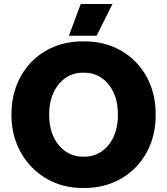

<svg xmlns="http://www.w3.org/2000/svg" viewBox="-20 -921 832 956"><path d="M540 -901H382L323 -743H461ZM37 -346C37 -144 186 15 390 15H402C608 15 755 -140 755 -344V-356C755 -561 608 -715 402 -715H390C183 -715 37 -560 37 -354ZM225 -346V-354C225 -478 299 -559 390 -559H401C494 -559 567 -478 567 -354V-346C567 -222 494 -141 402 -141H391C299 -141 225 -222 225 -346Z"/></svg>

Font: Fixel Display ExtraBold
Style: Regular
Weight: 800
Designer: AlfaBravo + MacPaw
Foundry: Kyrylo Tkachov, Marchela Mozhyna, Serhii Makarenko, Maria Weinstein, Zakhar Kryvoshyya
Version: Version 1.211